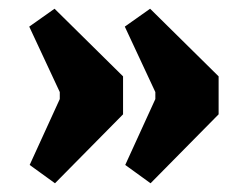

<svg xmlns="http://www.w3.org/2000/svg" viewBox="-20 -450 548 440"><path d="M106 -30 48 -72 117 -223V-239L47 -389L105 -430L262 -275V-188ZM325 -30 267 -72 336 -223V-239L266 -389L324 -430L481 -275V-188Z"/></svg>

Font: Grenze ExtraBold
Style: Regular
Weight: 800
Designer: Renata Polastri
Foundry: Omnibus-Type
Version: Version 1.002; ttfautohint (v1.8)